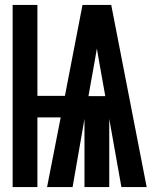

<svg xmlns="http://www.w3.org/2000/svg" viewBox="-20 -755 634 775"><path d="M31 0V-735H131V-368H242L313 -735H429L572 0H470L421 -275V0H321V-275L273 0H170L225 -281H131V0ZM405 -367 383 -490Q380 -507 377 -524Q374 -541 371 -559Q368 -541 365 -524Q362 -507 359 -490L337 -367Z"/></svg>

Font: Iosevka QP
Style: Bold
Weight: 700
Designer: Belleve Invis
Foundry: Belleve Invis
Version: Version 20.0.0; ttfautohint (v1.8.4)